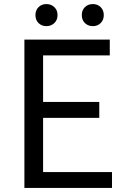

<svg xmlns="http://www.w3.org/2000/svg" viewBox="-20 -929 629 949"><path d="M100.6 0V-733.4H522.6V-655.2H193V-425.1H470.7V-346.4H193V-78.6H533.6V0ZM209.1 -799.8Q185.9 -799.8 170.5 -815Q155.2 -830.1 155.2 -854.6Q155.2 -878.6 170.5 -893.7Q185.9 -908.9 209.1 -908.9Q232.7 -908.9 248.6 -893.7Q264.4 -878.6 264.4 -854.6Q264.4 -830.1 248.6 -815Q232.7 -799.8 209.1 -799.8ZM439.3 -799.8Q415.1 -799.8 399.7 -815Q384.3 -830.1 384.3 -854.6Q384.3 -878.6 399.7 -893.7Q415.1 -908.9 439.3 -908.9Q462.2 -908.9 477.6 -893.7Q493 -878.6 493 -854.6Q493 -830.1 477.6 -815Q462.2 -799.8 439.3 -799.8Z"/></svg>

Font: Noto Sans HK Thin
Style: Regular
Weight: 100
Designer: Ryoko NISHIZUKA 西塚涼子 (kana, bopomofo & ideographs); Paul D. Hunt (Latin, Greek & Cyrillic); Sandoll Communications 산돌커뮤니
Foundry: Adobe
Version: Version 2.004-H2;hotconv 1.0.118;makeotfexe 2.5.65603